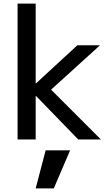

<svg xmlns="http://www.w3.org/2000/svg" viewBox="-20 -770 619 1060"><path d="M179 -240H177V0H77V-750H177V-310H179L407 -520H532L262 -275L537 0H412ZM177 270 232 60H367L277 270Z"/></svg>

Font: Mplus 1p Medium
Style: Regular
Weight: 500
Version: Version 1.061